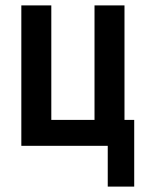

<svg xmlns="http://www.w3.org/2000/svg" viewBox="-20 -540 540 711"><path d="M379 151V0H59V-520H170V-96H330V-520H441V-96H477V151Z"/></svg>

Font: Iosevka SS18
Style: Bold
Weight: 700
Monospace: yes
Designer: Belleve Invis
Foundry: Belleve Invis
Version: Version 25.1.1; ttfautohint (v1.8.4)